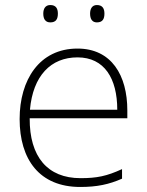

<svg xmlns="http://www.w3.org/2000/svg" viewBox="-20 -733 585 763"><path d="M152 -679C152 -658 160 -644 180 -644C203 -644 210 -658 210 -679C210 -698 203 -713 180 -713C160 -713 152 -698 152 -679ZM338 -679C338 -658 346 -644 365 -644C388 -644 395 -658 395 -679C395 -698 388 -713 365 -713C346 -713 338 -698 338 -679ZM288 -540C136 -540 58 -415 58 -260C58 -100 136 10 299 10C365 10 413 0 465 -23V-61C404 -33 365 -25 300 -25C169 -25 97 -110 98 -263H486V-294C486 -434 423 -540 288 -540ZM288 -505C395 -505 446 -421 446 -297H99C111 -432 182 -505 288 -505Z"/></svg>

Font: Noto Sans Gurmukhi UI ExtraLight
Style: Regular
Weight: 200
Designer: Jelle Bosma - Monotype Design Team
Foundry: Monotype Imaging Inc.
Version: Version 2.004